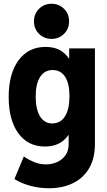

<svg xmlns="http://www.w3.org/2000/svg" viewBox="-20 -794 572 1027"><path d="M241.2 212.9Q189.5 212.9 141.4 199.7Q93.3 186.5 57.1 163.6L107.4 43Q137.7 63.5 167 74.5Q196.3 85.4 225.6 85.4Q256.8 85.4 284.7 73.2Q312.5 61 329.8 37.1Q347.2 13.2 347.2 -22V-71.8H332.5L353.5 -126V-422.9L316.4 -481H350.1V-535.2H487.8V-23.4Q487.8 52.7 457 105.5Q426.3 158.2 370.8 185.5Q315.4 212.9 241.2 212.9ZM220.2 -10.3Q129.4 -10.3 77.9 -81.3Q26.4 -152.3 26.4 -274.9Q26.4 -399.9 79.1 -471.4Q131.8 -543 223.6 -543Q285.2 -543 322.3 -510.7Q359.4 -478.5 376.5 -419.7Q393.6 -360.8 393.6 -280.8Q393.6 -198.2 376.2 -137.5Q358.9 -76.7 320.6 -43.5Q282.2 -10.3 220.2 -10.3ZM259.3 -133.8Q304.2 -133.8 327.9 -172.1Q351.6 -210.4 351.6 -280.3Q351.6 -346.7 328.4 -383.1Q305.2 -419.4 261.2 -419.4Q218.8 -419.4 194.8 -382.8Q170.9 -346.2 170.9 -278.3Q170.9 -209 194.3 -171.4Q217.8 -133.8 259.3 -133.8ZM255.9 -585.9Q215.8 -585.9 188.7 -613Q161.6 -640.1 161.6 -680.2Q161.6 -719.7 188.7 -746.8Q215.8 -773.9 255.9 -773.9Q295.4 -773.9 322.5 -746.8Q349.6 -719.7 349.6 -680.2Q349.6 -640.1 322.5 -613Q295.4 -585.9 255.9 -585.9Z"/></svg>

Font: Reddit Sans Condensed ExtraBold
Style: Regular
Weight: 800
Designer: Stephen Hutchings
Foundry: Reddit
Version: Version 1.014